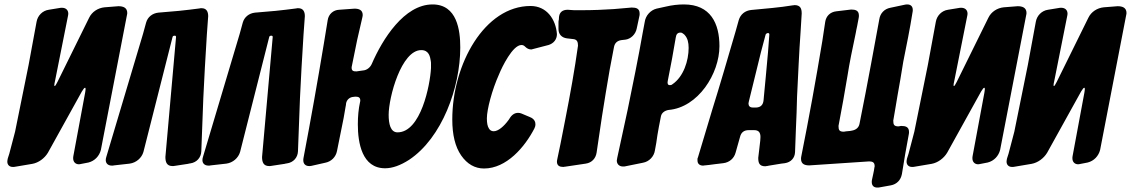

<svg xmlns="http://www.w3.org/2000/svg" viewBox="-20 -758 5101 866"><path d="M552 -687C553 -692 554 -696 554 -699C554 -724 535 -730 514 -730L451 -725C422 -722 395 -705 382 -678L239 -388C233 -376 229 -370 227 -370C227 -370 225 -369 225 -374C225 -378 226 -384 228 -392L286 -683C287 -688 288 -692 288 -696C288 -712 278 -723 259 -723C256 -723 253 -723 249 -722L200 -714C172 -710 150 -688 145 -660L109 -465L48 -164L22 -65L15 -43C14 -38 13 -33 13 -29C13 -16 21 -5 38 -5C41 -5 45 -5 49 -6L126 -19C154 -24 181 -44 196 -69L349 -345C356 -356 360 -362 363 -362C364 -362 366 -363 366 -356C366 -352 365 -347 364 -340L311 -55C310 -51 310 -47 310 -44C310 -27 321 -17 336 -17C339 -17 343 -18 348 -19L379 -25C407 -32 428 -54 435 -82Z M919 -685C919 -705 912 -721 889 -721C886 -721 883 -721 880 -720C849 -716 818 -712 787 -709L694 -701C667 -698 646 -681 639 -656L625 -605L460 -52C458 -46 457 -41 457 -36C457 -23 465 -11 485 -11C488 -11 491 -11 494 -12L565 -20C594 -24 619 -45 627 -73L758 -590C759 -596 763 -597 769 -597C772 -597 774 -595 774 -591L726 -50C726 -27 732 -9 758 -9C761 -9 765 -9 769 -10L828 -19C832 -20 835 -21 838 -21C867 -25 887 -47 888 -76L897 -315L904 -452L913 -602Z M1355 -685C1355 -705 1348 -721 1325 -721C1322 -721 1319 -721 1316 -720C1285 -716 1254 -712 1223 -709L1130 -701C1103 -698 1082 -681 1075 -656L1061 -605L896 -52C894 -46 893 -41 893 -36C893 -23 901 -11 921 -11C924 -11 927 -11 930 -12L1001 -20C1030 -24 1055 -45 1063 -73L1194 -590C1195 -596 1199 -597 1205 -597C1208 -597 1210 -595 1210 -591L1162 -50C1162 -27 1168 -9 1194 -9C1197 -9 1201 -9 1205 -10L1264 -19C1268 -20 1271 -21 1274 -21C1303 -25 1323 -47 1324 -76L1333 -315L1340 -452L1349 -602Z M1657 -470C1650 -454 1635 -441 1616 -440L1588 -436C1576 -436 1566 -437 1566 -452C1566 -455 1566 -457 1567 -460L1591 -578L1614 -678C1615 -683 1616 -687 1616 -690C1616 -713 1599 -719 1579 -719L1510 -714C1483 -713 1462 -694 1458 -667L1441 -563C1412 -388 1382 -219 1349 -46C1348 -42 1348 -38 1348 -35C1348 -19 1358 -9 1374 -9C1377 -9 1381 -9 1385 -10L1447 -24C1474 -29 1495 -50 1500 -77L1530 -226L1539 -278C1540 -283 1541 -287 1541 -292C1544 -308 1557 -320 1574 -321L1582 -322C1595 -322 1605 -320 1605 -305C1605 -303 1605 -301 1604 -298C1597 -266 1594 -233 1594 -197C1594 -113 1613 1 1717 1C1750 1 1786 -12 1825 -37C1974 -136 2056 -364 2056 -544C2056 -621 2042 -738 1931 -738C1803 -738 1705 -581 1657 -470ZM1773 -161C1741 -161 1733 -200 1733 -240C1733 -319 1790 -532 1880 -532C1915 -532 1920 -502 1923 -483C1924 -479 1924 -474 1924 -469V-451C1920 -374 1878 -161 1773 -161Z M2492 -604C2487 -671 2446 -731 2373 -731C2166 -731 2020 -469 2020 -219C2020 -150 2033 -96 2060 -57C2087 -18 2122 2 2163 2C2265 2 2347 -95 2390 -178C2393 -184 2395 -190 2395 -197C2395 -205 2393 -221 2370 -230L2332 -246C2327 -248 2322 -249 2317 -249C2301 -249 2288 -240 2278 -223L2274 -217C2253 -188 2227 -166 2207 -166C2197 -166 2190 -170 2185 -179C2179 -188 2176 -203 2176 -224C2176 -264 2199 -352 2231 -423C2244 -455 2292 -555 2332 -555C2338 -555 2343 -553 2348 -548C2357 -539 2366 -535 2375 -535C2378 -535 2380 -535 2381 -536L2454 -555C2477 -562 2492 -580 2492 -604Z M2622 -20C2649 -24 2667 -43 2671 -70L2695 -232C2708 -311 2717 -372 2730 -444L2749 -544C2752 -563 2763 -574 2782 -577C2789 -578 2794 -578 2799 -579H2800C2825 -582 2847 -603 2852 -630L2864 -686C2865 -689 2865 -692 2865 -697C2865 -720 2849 -724 2829 -724L2748 -717C2703 -714 2655 -712 2606 -712H2580C2571 -712 2563 -712 2554 -713L2541 -714C2516 -714 2502 -702 2501 -677C2501 -672 2501 -669 2500 -667C2499 -664 2499 -660 2499 -657V-627C2499 -603 2514 -588 2537 -585L2563 -582C2583 -581 2587 -569 2587 -552C2572 -444 2552 -333 2529 -216C2522 -181 2515 -145 2508 -109L2494 -42C2493 -37 2492 -33 2492 -29C2492 -10 2505 -5 2521 -5L2526 -6H2528Z M2880 -24C2908 -29 2930 -52 2934 -80L2940 -113C2943 -136 2947 -160 2952 -187L2961 -233C2964 -249 2978 -259 2995 -262C3129 -273 3225 -426 3225 -550C3225 -652 3185 -738 3065 -738C3039 -738 3011 -735 2982 -728L2941 -719C2914 -712 2892 -688 2888 -659L2879 -611C2860 -502 2832 -365 2811 -263L2764 -46C2763 -39 2762 -35 2762 -34C2762 -18 2773 -7 2790 -7C2795 -7 2798 -7 2801 -8ZM3011 -492 3028 -589C3030 -604 3037 -611 3049 -611C3054 -611 3057 -610 3060 -607C3065 -604 3068 -601 3070 -598C3081 -585 3086 -567 3086 -542C3086 -484 3063 -412 3013 -378C3010 -375 3007 -374 3002 -374C2991 -374 2991 -381 2991 -389L2992 -392V-394Z M3449 -11C3469 -14 3487 -17 3504 -20L3520 -22C3547 -26 3565 -45 3566 -72L3570 -179C3571 -204 3572 -228 3573 -251L3575 -321C3580 -418 3584 -519 3591 -615L3596 -697C3596 -720 3590 -735 3563 -735L3558 -734H3556C3525 -729 3494 -725 3463 -722L3368 -713C3341 -710 3320 -694 3312 -667L3298 -617C3266 -507 3223 -360 3194 -268L3128 -48C3125 -43 3126 -38 3126 -34C3126 -18 3137 -11 3152 -11L3157 -12H3159L3178 -14C3195 -17 3214 -18 3234 -21L3242 -22C3269 -25 3291 -43 3298 -70L3318 -141C3323 -161 3336 -171 3357 -171H3382C3403 -171 3410 -159 3410 -140L3409 -123L3400 -46C3400 -23 3405 -8 3432 -8L3437 -9H3439ZM3444 -522C3440 -483 3437 -447 3434 -412C3431 -383 3429 -355 3426 -328L3424 -306C3422 -285 3411 -274 3391 -273H3376C3361 -273 3356 -281 3356 -292C3356 -293 3357 -297 3358 -302L3412 -522L3433 -601C3434 -605 3438 -608 3443 -609C3448 -609 3450 -607 3450 -602Z M3998 78C4025 73 4043 54 4048 27C4057 -33 4068 -92 4079 -152C4080 -156 4080 -160 4080 -163C4080 -186 4064 -190 4044 -190L4033 -188C4013 -188 4009 -195 4009 -214C4016 -251 4021 -287 4028 -326C4037 -374 4045 -424 4054 -479C4069 -554 4084 -627 4096 -703C4097 -707 4097 -710 4097 -713C4097 -729 4088 -738 4072 -738C4069 -738 4066 -738 4062 -737L3996 -723C3969 -718 3950 -698 3946 -671C3930 -585 3894 -384 3857 -201C3854 -182 3840 -172 3823 -169C3812 -166 3801 -167 3786 -164C3766 -164 3762 -171 3762 -190C3777 -266 3790 -343 3803 -419C3810 -466 3826 -545 3839 -605C3839 -607 3840 -609 3840 -610L3842 -621C3842 -623 3843 -624 3843 -626L3846 -640C3846 -642 3847 -644 3847 -645L3849 -656C3849 -658 3850 -659 3850 -661C3851 -668 3852 -672 3853 -677C3854 -681 3854 -685 3854 -688C3854 -711 3838 -715 3819 -715L3752 -707C3725 -704 3706 -686 3702 -659C3698 -630 3693 -601 3689 -573C3660 -398 3629 -227 3594 -52C3593 -48 3593 -44 3593 -41C3593 -18 3610 -12 3630 -12L3900 -30C3915 -30 3925 -26 3925 -9C3925 -7 3925 -5 3924 -3C3923 6 3921 16 3919 25L3913 53C3912 57 3912 60 3912 63C3912 79 3921 88 3937 88C3940 88 3944 88 3948 87Z M4608 -687C4609 -692 4610 -696 4610 -699C4610 -724 4591 -730 4570 -730L4507 -725C4478 -722 4451 -705 4438 -678L4295 -388C4289 -376 4285 -370 4283 -370C4283 -370 4281 -369 4281 -374C4281 -378 4282 -384 4284 -392L4342 -683C4343 -688 4344 -692 4344 -696C4344 -712 4334 -723 4315 -723C4312 -723 4309 -723 4305 -722L4256 -714C4228 -710 4206 -688 4201 -660L4165 -465L4104 -164L4078 -65L4071 -43C4070 -38 4069 -33 4069 -29C4069 -16 4077 -5 4094 -5C4097 -5 4101 -5 4105 -6L4182 -19C4210 -24 4237 -44 4252 -69L4405 -345C4412 -356 4416 -362 4419 -362C4420 -362 4422 -363 4422 -356C4422 -352 4421 -347 4420 -340L4367 -55C4366 -51 4366 -47 4366 -44C4366 -27 4377 -17 4392 -17C4395 -17 4399 -18 4404 -19L4435 -25C4463 -32 4484 -54 4491 -82Z M5059 -687C5060 -692 5061 -696 5061 -699C5061 -724 5042 -730 5021 -730L4958 -725C4929 -722 4902 -705 4889 -678L4746 -388C4740 -376 4736 -370 4734 -370C4734 -370 4732 -369 4732 -374C4732 -378 4733 -384 4735 -392L4793 -683C4794 -688 4795 -692 4795 -696C4795 -712 4785 -723 4766 -723C4763 -723 4760 -723 4756 -722L4707 -714C4679 -710 4657 -688 4652 -660L4616 -465L4555 -164L4529 -65L4522 -43C4521 -38 4520 -33 4520 -29C4520 -16 4528 -5 4545 -5C4548 -5 4552 -5 4556 -6L4633 -19C4661 -24 4688 -44 4703 -69L4856 -345C4863 -356 4867 -362 4870 -362C4871 -362 4873 -363 4873 -356C4873 -352 4872 -347 4871 -340L4818 -55C4817 -51 4817 -47 4817 -44C4817 -27 4828 -17 4843 -17C4846 -17 4850 -18 4855 -19L4886 -25C4914 -32 4935 -54 4942 -82Z"/></svg>

Font: Bangerz
Style: Bold
Weight: 700
Designer: vernon adams
Foundry: Vernon Adams
Version: Version 2.10;December 28, 2023;FontCreator 13.0.0.2683 64-bi